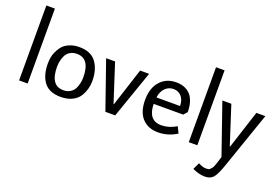

<svg xmlns="http://www.w3.org/2000/svg" viewBox="-121 -1103 2511 1729"><g transform="rotate(20 1134.0 -238.0)"><path d="M68 -718H150V0H68Z M477 -403Q439 -403 411.5 -386Q384 -369 371 -342Q347 -291 347 -233Q347 -53 472 -53Q510 -53 537 -70Q564 -87 578 -114Q602 -164 602 -223Q602 -403 477 -403ZM477 -468Q588 -468 639 -399Q690 -330 690 -219Q690 -139 648 -71Q625 -34 579 -11Q533 12 469 12Q359 12 309 -54Q259 -120 259 -231Q259 -296 279.5 -341Q300 -386 323 -410.5Q346 -435 386 -451.5Q426 -468 477 -468Z M989 0H895L736 -456H822L940 -91H944L1062 -456H1148Z M1408 -58Q1480 -58 1552 -101L1581 -41Q1497 12 1401.5 12Q1306 12 1250 -48.5Q1194 -109 1194 -223Q1194 -337 1252 -402.5Q1310 -468 1406 -468Q1493 -468 1543 -414Q1564 -392 1578.5 -350Q1593 -308 1593 -251L1562 -216H1279Q1282 -58 1408 -58ZM1283 -279H1509Q1509 -335 1480 -369Q1451 -403 1403.5 -403Q1356 -403 1323 -369.5Q1290 -336 1283 -279Z M1694 -718H1776V0H1694Z M1815 212 1846 147Q1889 170 1920 170Q1947 170 1956 161L1969 148Q1982 135 1992 103Q2002 71 2008 53.5Q2014 36 2017 26L1850 -456H1936L2054 -91H2058L2176 -456H2262L2076 81Q2043 177 2015.5 209.5Q1988 242 1934 242Q1880 242 1815 212Z"/></g></svg>

Font: Average Sans
Style: Regular
Weight: 400
Designer: Eduardo Rodriguez Tunni
Foundry: Eduardo Rodriguez Tunni
Version: Version 1.001